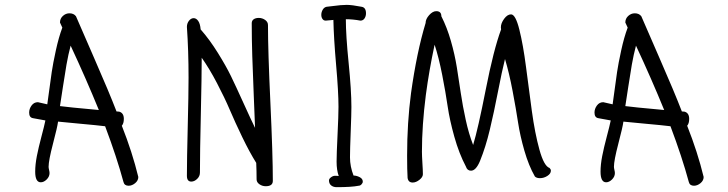

<svg xmlns="http://www.w3.org/2000/svg" viewBox="-20 -753 2999 791"><path d="M167 -256.8 116.2 -266.1Q100.1 -268.6 100.1 -289.1Q100.1 -304.7 110.1 -318.4Q120.1 -332 136.2 -332L174.8 -323.2L176.8 -337.9Q188 -421.4 193.1 -456.1Q198.2 -490.7 210 -544.9Q221.7 -599.1 236.8 -639.2L227.1 -660.2Q227.1 -676.3 239 -687.3Q251 -698.2 266.1 -698.2Q283.7 -698.2 293 -686Q304.2 -659.2 367.2 -515.4Q430.2 -371.6 460 -293.9Q463.9 -293 471.2 -293Q490.2 -287.6 490.2 -263.2Q490.2 -244.6 481.9 -234.9Q524.9 -126.5 549.8 -23.9Q549.8 -9.3 536.9 1.5Q523.9 12.2 509.8 12.2Q492.7 12.2 488.8 -2.9Q460.9 -106 413.1 -232.9Q377 -237.3 310.8 -243.2Q244.6 -249 219.2 -252Q216.3 -229.5 198.2 -160.6Q180.2 -91.8 180.2 -65.9Q180.2 -61.5 182.1 -53.2Q184.1 -44.9 184.1 -40Q184.1 -25.4 172.4 -13.7Q160.6 -2 147.9 -2Q125 -2 125 -45.9Q125 -74.7 131.8 -109.9Q138.7 -145 150.6 -189.9Q162.6 -234.9 167 -256.8ZM271 -564.9Q261.2 -528.3 253.9 -486.6Q246.6 -444.8 239 -393.6Q231.4 -342.3 227.1 -315.9Q252.9 -312 387.2 -299.8Q335 -427.7 271 -564.9Z M1017.1 -657.2Q1017.1 -668 1025.1 -673.6Q1033.2 -679.2 1045.9 -679.2Q1060.5 -679.2 1072.3 -670.9Q1084 -662.6 1084 -649.9Q1084 -543 1094 -328.9Q1104 -114.7 1104 -7.8Q1104 14.2 1074.7 14.2Q1060.5 14.2 1048.8 6.1Q1037.1 -2 1037.1 -14.2Q1037.1 -47.9 1035.6 -82Q1007.8 -126.5 978 -188.2Q948.2 -250 926.8 -300.3Q905.3 -350.6 874 -410.4Q842.8 -470.2 811 -515.1Q811 -439.5 807.4 -282.5Q803.7 -125.5 803.7 -42Q803.7 -26.9 792.2 -15.9Q780.8 -4.9 768.1 -4.9Q750 -4.9 750 -28.8Q750 -95.2 753.4 -229.7Q756.8 -364.3 756.8 -433.1Q756.8 -544.4 750 -642.1Q750 -656.7 758.5 -667.5Q767.1 -678.2 777.8 -678.2Q788.6 -678.2 796.6 -666.7Q804.7 -655.3 806.6 -631.8Q843.3 -590.3 877.4 -535.4Q911.6 -480.5 931.4 -439.7Q951.2 -398.9 982.9 -328.9Q1014.6 -258.8 1030.8 -226.1Q1029.3 -269 1025.4 -360.4Q1021.5 -451.7 1019.3 -522.2Q1017.1 -592.8 1017.1 -657.2Z M1366.7 18.1Q1353.5 18.1 1344.5 11Q1335.4 3.9 1335.4 -9.8Q1335.4 -16.6 1343.8 -22.7Q1352.1 -28.8 1359.9 -28.8Q1369.6 -28.8 1375.5 -27.8Q1366.7 -52.2 1366.7 -86.9Q1366.7 -117.7 1370.6 -197.8Q1374.5 -277.8 1374.5 -313Q1374.5 -374.5 1364.7 -485.6Q1355 -596.7 1353.5 -670.9L1321.8 -668Q1313.5 -668 1308.6 -674.8Q1303.7 -681.6 1303.7 -691.9Q1303.7 -703.1 1309.6 -713.1Q1315.4 -723.1 1325.7 -725.1Q1331.5 -725.6 1350.6 -728Q1369.6 -730.5 1382.8 -731.7Q1396 -732.9 1408.7 -732.9Q1429.7 -732.9 1469.7 -725.1Q1487.8 -722.2 1487.8 -698.2Q1487.8 -686 1481.7 -677Q1475.6 -668 1464.8 -668Q1434.6 -673.8 1404.8 -673.8Q1404.8 -607.4 1416.3 -493.9Q1427.7 -380.4 1427.7 -312Q1427.7 -284.2 1424.8 -210Q1421.9 -135.7 1421.9 -105Q1421.9 -66.9 1436.5 -29.8Q1448.7 -29.8 1461.7 -23.2Q1474.6 -16.6 1474.6 -4.9Q1474.6 1 1469.2 6.6Q1463.9 12.2 1457.5 12.2Q1428.7 18.1 1366.7 18.1Z M2244.1 -61Q2249.5 -55.7 2249.5 -49.8Q2249.5 -37.6 2235.1 -28.3Q2220.7 -19 2204.6 -19Q2190.4 -19 2183.6 -25.9Q2158.2 -70.3 2140.4 -132.1Q2122.6 -193.8 2114.3 -248.5Q2106 -303.2 2091.8 -378.2Q2077.6 -453.1 2060.5 -509.8Q2047.9 -460 2031.5 -375.2Q2015.1 -290.5 1998 -219Q1981 -147.5 1957.5 -89.8Q1940.9 -49.8 1920.4 -49.8Q1904.8 -49.8 1899.4 -66.9Q1871.1 -120.6 1851.8 -189.5Q1832.5 -258.3 1824.2 -315.2Q1815.9 -372.1 1801.8 -444.3Q1787.6 -516.6 1770.5 -568.8Q1748 -464.4 1734.4 -361.8Q1718.3 -236.3 1718.3 -127.9Q1718.3 -112.3 1720.2 -81.3Q1722.2 -50.3 1722.2 -35.2Q1722.2 -23.4 1708 -12.2Q1693.8 -1 1680.2 -1Q1662.1 -1 1659.2 -20Q1657.2 -50.8 1657.2 -111.8Q1657.2 -247.1 1673.3 -369.1Q1696.8 -537.6 1733.4 -658.2Q1733.4 -674.3 1748 -690.7Q1762.7 -707 1777.3 -707Q1798.3 -707 1798.3 -686Q1821.8 -639.6 1837.6 -584.2Q1853.5 -528.8 1862.1 -475.3Q1870.6 -421.9 1878.4 -369.1Q1886.2 -316.4 1898.7 -259.3Q1911.1 -202.1 1929.2 -155.8Q1949.2 -221.2 1981.2 -384Q2013.2 -546.9 2044.4 -631.8Q2043.5 -634.8 2043.5 -640.1Q2043.5 -657.2 2056.9 -675.5Q2070.3 -693.8 2085.4 -693.8Q2104 -693.8 2119.6 -631.1Q2135.3 -568.4 2147 -477.8Q2158.7 -387.2 2171.1 -295.7Q2183.6 -204.1 2202.4 -136.2Q2221.2 -68.4 2244.1 -61Z M2496.1 -256.8 2445.3 -266.1Q2429.2 -268.6 2429.2 -289.1Q2429.2 -304.7 2439.2 -318.4Q2449.2 -332 2465.3 -332L2503.9 -323.2L2505.9 -337.9Q2517.1 -421.4 2522.2 -456.1Q2527.3 -490.7 2539.1 -544.9Q2550.8 -599.1 2565.9 -639.2L2556.2 -660.2Q2556.2 -676.3 2568.1 -687.3Q2580.1 -698.2 2595.2 -698.2Q2612.8 -698.2 2622.1 -686Q2633.3 -659.2 2696.3 -515.4Q2759.3 -371.6 2789.1 -293.9Q2793 -293 2800.3 -293Q2819.3 -287.6 2819.3 -263.2Q2819.3 -244.6 2811 -234.9Q2854 -126.5 2878.9 -23.9Q2878.9 -9.3 2866 1.5Q2853 12.2 2838.9 12.2Q2821.8 12.2 2817.9 -2.9Q2790 -106 2742.2 -232.9Q2706.1 -237.3 2639.9 -243.2Q2573.7 -249 2548.3 -252Q2545.4 -229.5 2527.3 -160.6Q2509.3 -91.8 2509.3 -65.9Q2509.3 -61.5 2511.2 -53.2Q2513.2 -44.9 2513.2 -40Q2513.2 -25.4 2501.5 -13.7Q2489.7 -2 2477.1 -2Q2454.1 -2 2454.1 -45.9Q2454.1 -74.7 2460.9 -109.9Q2467.8 -145 2479.7 -189.9Q2491.7 -234.9 2496.1 -256.8ZM2600.1 -564.9Q2590.3 -528.3 2583 -486.6Q2575.7 -444.8 2568.1 -393.6Q2560.5 -342.3 2556.2 -315.9Q2582 -312 2716.3 -299.8Q2664.1 -427.7 2600.1 -564.9Z"/></svg>

Font: Zhizn
Style: Regular
Weight: 400
Designer: Peter Zharnov
Foundry: Peter Zharnov
Version: Version 1.000